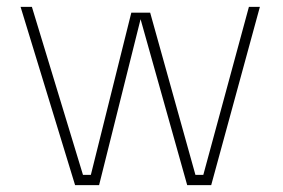

<svg xmlns="http://www.w3.org/2000/svg" viewBox="-20 -540 824 560"><path d="M199 0 40 -520H73L222 -30H245L363 -503H418L550 -30H573L706 -520H738L596 0H526L390 -484L269 0Z"/></svg>

Font: Sora Thin
Style: Regular
Weight: 32
Designer: Jonathan Barnbrook, Julián Moncada
Foundry: Barnbrook Fonts
Version: Version 2.000